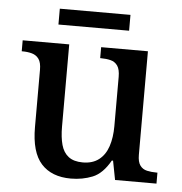

<svg xmlns="http://www.w3.org/2000/svg" viewBox="-50 -726 745 785"><g transform="rotate(5 322.0 -334.0)"><path d="M269 10Q190 10 147.5 -37Q105 -84 105 -187V-422Q105 -452 94.5 -466.5Q84 -481 66.5 -486Q49 -491 27 -491H24V-536H215V-198Q215 -155 223.5 -124Q232 -93 253.5 -76.5Q275 -60 312 -60Q352 -60 378 -80Q404 -100 416 -136Q428 -172 428 -219V-421Q428 -452 417.5 -467Q407 -482 389 -486.5Q371 -491 349 -491H346V-536H538V-111Q538 -82 548.5 -67.5Q559 -53 577 -49Q595 -45 616 -45H620V0H450L435 -78H430Q399 -23 358 -6.5Q317 10 269 10ZM164 -613V-678H454V-613Z"/></g></svg>

Font: Noto Serif Armenian Medium
Style: Regular
Weight: 500
Version: Version 2.007